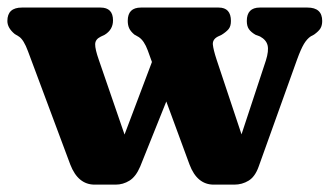

<svg xmlns="http://www.w3.org/2000/svg" viewBox="-22 -482 873 508"><path d="M284 6.5H228.5Q184.5 6.5 164 -46.5L52 -346.5Q41 -376.5 28.5 -385L17 -392Q-2.5 -408 -2.5 -426.5Q-2.5 -462 36 -462H244Q277 -462 277 -428Q277 -403.5 255 -390L244.5 -385Q230 -378 229.8 -365Q229.5 -352 239.5 -323.5L307.5 -126L380 -318L369 -348.5Q359.5 -374.5 345 -384L333.5 -390.5Q323.5 -399 319.8 -407.2Q316 -415.5 316 -427Q316 -462 351 -462H556.5Q589 -462 589 -426.5Q589 -412.5 582.8 -405Q576.5 -397.5 564.5 -390L554 -385Q540 -377.5 541.2 -364Q542.5 -350.5 551 -324.5L617 -126.5L681.5 -322Q689.5 -347.5 686 -362Q682.5 -376.5 666 -385.5L654 -390Q642 -397 636.5 -405Q631 -413 631 -426.5Q631 -462 665.5 -462H791.5Q830.5 -462 830.5 -426.5Q830.5 -415 826 -407.2Q821.5 -399.5 809 -390.5L800.5 -386Q790.5 -379.5 782.2 -365.8Q774 -352 764 -324.5L662.5 -41.5Q653 -14.5 635.8 -4Q618.5 6.5 598 6.5H543.5Q499.5 6.5 479.5 -46.5L418 -213.5L349 -41.5Q337.5 -14.5 320.5 -4Q303.5 6.5 284 6.5Z"/></svg>

Font: Fraunces 72pt SuperSoft
Style: Bold
Weight: 700
Version: Version 1.000;[0bf87f6ff]